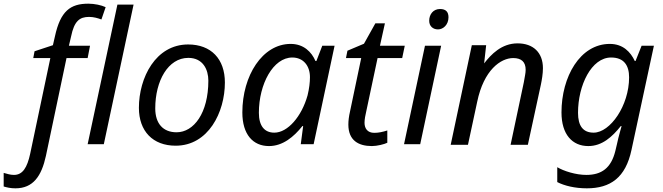

<svg xmlns="http://www.w3.org/2000/svg" viewBox="-132 -785 3607 1045"><path d="M-48 240C48 240 94 174 118 63L230 -469H345L358 -536H243L255 -587C272 -670 301 -693 353 -693C378 -693 401 -686 420 -679L443 -746C420 -757 382 -765 349 -765C251 -765 197 -725 167 -587L156 -539L56 -506L49 -469H142L32 53C16 126 -8 167 -56 167C-77 167 -93 161 -112 156V230C-95 235 -75 240 -48 240Z M433 0 595 -760H507L345 0Z M824 8C1002 8 1092 -174 1092 -336C1092 -464 1017 -543 892 -543C715 -543 624 -362 624 -198C624 -71 700 8 824 8ZM829 -65C756 -65 713 -112 713 -195C713 -345 783 -470 893 -470C973 -470 1002 -406 1002 -346C1002 -170 923 -65 829 -65Z M1332 10C1407 10 1467 -40 1514 -99H1518L1505 0H1575L1689 -536H1622L1590 -453H1585C1564 -502 1521 -546 1450 -546C1296 -546 1187 -373 1187 -173C1187 -53 1245 10 1332 10ZM1361 -63C1308 -63 1277 -99 1277 -171C1277 -328 1355 -472 1459 -472C1518 -472 1555 -428 1555 -365C1555 -337 1551 -303 1542 -266C1510 -151 1434 -63 1361 -63Z M1834 -469 1773 -178C1767 -152 1764 -128 1764 -107C1764 -20 1820 10 1892 10C1921 10 1960 0 1976 -8V-75C1951 -67 1929 -62 1905 -62C1868 -62 1852 -86 1852 -117C1852 -136 1857 -160 1861 -177L1923 -469H2057L2071 -536H1936L1963 -658H1911L1849 -547L1759 -509L1751 -469Z M2252 -625C2280 -625 2309 -650 2309 -691C2309 -721 2294 -736 2263 -736C2226 -736 2204 -707 2204 -672C2204 -643 2224 -625 2252 -625ZM2155 0 2269 -536H2181L2067 0Z M2321 3H2415L2465 -230C2501 -405 2594 -469 2661 -469C2706 -469 2729 -448 2729 -405C2729 -386 2724 -368 2719 -337L2647 3H2741L2812 -325C2817 -349 2823 -383 2823 -414C2823 -499 2770 -549 2685 -549C2598 -549 2541 -489 2503 -440L2514 -539H2436Z M3062 240C3190 240 3273 182 3305 31L3427 -536H3360L3327 -453H3323C3300 -502 3259 -546 3187 -546C3025 -546 2924 -367 2924 -173C2924 -53 2983 10 3070 10C3145 10 3200 -40 3247 -99H3251C3252 -100 3234 -41 3226 -1L3217 37C3194 130 3142 167 3059 167C3002 167 2936 146 2901 125V206C2940 226 2997 240 3062 240ZM3099 -63C3042 -63 3014 -99 3014 -171C3014 -321 3087 -472 3194 -472C3265 -472 3292 -428 3292 -364C3292 -210 3189 -63 3099 -63Z"/></svg>

Font: BC Sans
Style: Italic
Weight: 400
Italic angle: -12°
Designer: Monotype Design Team
Designer: Province of B.C.
Foundry: Monotype Imaging Inc.
Version: Version 2.000;GOOG;noto-source:20170915:90ef993387c0